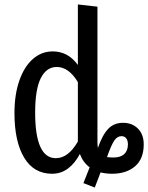

<svg xmlns="http://www.w3.org/2000/svg" viewBox="-20 -769 666 863"><path d="M626 -120Q626 -55 587 -21.5Q548 12 483 12Q458 12 432 6L406 74L355 54L383 -17Q353 -39 339 -77Q317 -35 285.5 -11.5Q254 12 214 12Q132 12 88.5 -60.5Q45 -133 45 -261Q45 -344 67 -407Q89 -470 128 -504Q167 -538 217 -538Q286 -538 330 -477V-749L418 -739V-129Q418 -118 420 -104Q440 -162 466 -189.5Q492 -217 533 -217Q574 -217 600 -191Q626 -165 626 -120ZM330 -133V-138V-400Q289 -468 235 -468Q189 -468 163.5 -418Q138 -368 138 -263Q138 -58 231 -58Q287 -58 330 -133ZM555 -120Q555 -137 547.5 -147Q540 -157 526 -157Q507 -157 493.5 -137Q480 -117 461 -63Q477 -61 489 -61Q522 -61 538.5 -76.5Q555 -92 555 -120Z"/></svg>

Font: Fira Sans Compressed
Style: Regular
Weight: 400
Width: 1
Designer: bBox Type GmbH & Carrois Corporate GbR & Edenspiekermann AG
Foundry: bBox Type GmbH & Carrois Corporate GbR & Edenspiekermann AG
Version: Version 4.301